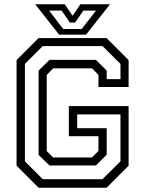

<svg xmlns="http://www.w3.org/2000/svg" viewBox="-20 -878 679 898"><path d="M160.5 0 57.5 -103V-597L160.5 -700H478.5L581.5 -597V-471H440.5V-528L410 -558.5H228.5L198.5 -527V-171.5L228.5 -141.5H410L440.5 -172V-241H302V-382H581.5V-103L478.5 0ZM180 -40H459.5L543.5 -123.5V-343H341V-278.5H479V-154.5L428.5 -104H211.5L160.5 -153.5V-548L211.5 -598H428.5L479 -548V-508H543.5V-579L459.5 -662.5H180L96.5 -579V-123.5ZM256.5 -716 144.5 -858H283L319.5 -804L356 -858H494.5L382.5 -716ZM275.5 -742.5H362.5L429 -828.5H370L331 -772.5H307L268 -828.5H209.5Z"/></svg>

Font: Tourney
Style: Regular
Weight: 400
Designer: Tyler Finck
Foundry: Etcetera Type Co
Version: Version 1.015